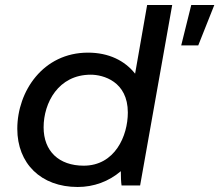

<svg xmlns="http://www.w3.org/2000/svg" viewBox="-20 -740 875 766"><path d="M465 0H539L667 -720H567L519 -446C478 -498 414 -530 331 -530C152 -530 49 -376 49 -226C49 -88 143 6 290 6C354 6 414 -16 462 -57C462 -34 463 -12 465 0ZM342 -442C392 -442 490 -415 490 -291C490 -197 438 -79 314 -79C215 -79 154 -137 154 -232C154 -330 213 -442 342 -442ZM703 -559H771L835 -720H743Z"/></svg>

Font: Fixel Display Medium
Style: Italic
Weight: 500
Italic angle: -10°
Designer: AlfaBravo + MacPaw
Foundry: Kyrylo Tkachov, Marchela Mozhyna, Serhii Makarenko, Maria Weinstein, Zakhar Kryvoshyya
Version: Version 1.210;Glyphs 3.2 (3217)